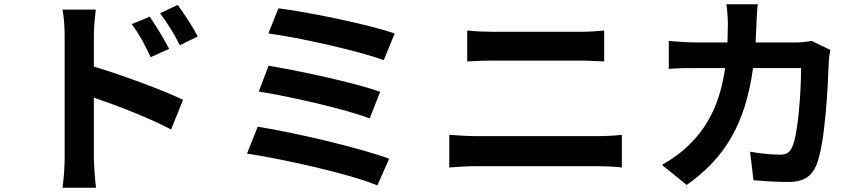

<svg xmlns="http://www.w3.org/2000/svg" viewBox="-20 -822 4040 900"><path d="M682 -744 598 -709C635 -657 657 -617 686 -554L773 -593C750 -638 710 -702 682 -744ZM813 -799 730 -760C767 -710 791 -673 823 -610L907 -651C884 -696 842 -759 813 -799ZM283 -81C283 -42 279 19 273 58H430C425 17 420 -53 420 -81V-364C528 -328 678 -270 782 -215L838 -354C746 -399 553 -470 420 -510V-656C420 -698 425 -742 429 -777H273C280 -741 283 -692 283 -656C283 -572 283 -158 283 -81Z M1285 -783 1238 -665C1379 -647 1663 -583 1779 -540L1830 -665C1704 -709 1416 -767 1285 -783ZM1239 -514 1193 -393C1342 -369 1598 -311 1713 -267L1762 -392C1636 -436 1382 -490 1239 -514ZM1188 -228 1138 -102C1298 -78 1614 -9 1749 47L1804 -78C1667 -129 1359 -201 1188 -228Z M2170 -679V-534C2204 -536 2250 -538 2288 -538C2343 -538 2648 -538 2701 -538C2736 -538 2783 -535 2812 -534V-679C2784 -676 2741 -673 2701 -673C2646 -673 2372 -673 2287 -673C2253 -673 2206 -675 2170 -679ZM2086 -190V-37C2123 -40 2172 -43 2211 -43C2275 -43 2723 -43 2785 -43C2815 -43 2860 -41 2895 -37V-190C2861 -186 2819 -184 2785 -184C2723 -184 2275 -184 2211 -184C2172 -184 2125 -187 2086 -190Z M3872 -588 3785 -630C3761 -626 3735 -623 3710 -623H3522L3526 -713C3527 -737 3529 -779 3532 -802H3385C3389 -778 3392 -732 3392 -710L3390 -623H3247C3209 -623 3157 -626 3115 -630V-499C3158 -503 3213 -503 3247 -503H3379C3357 -351 3307 -239 3214 -147C3174 -106 3124 -72 3083 -49L3199 45C3378 -82 3473 -239 3510 -503H3735C3735 -395 3722 -195 3693 -132C3682 -108 3668 -97 3636 -97C3597 -97 3545 -102 3496 -111L3512 23C3560 27 3620 31 3677 31C3746 31 3784 5 3806 -46C3849 -148 3861 -427 3865 -535C3865 -546 3869 -572 3872 -588Z"/></svg>

Font: Noto Sans JP
Style: Bold
Weight: 700
Designer: Ryoko NISHIZUKA 西塚涼子 (kana, bopomofo & ideographs); Paul D. Hunt (Latin, Greek & Cyrillic); Sandoll Communications 산돌커뮤니
Foundry: Adobe
Version: Version 2.004;hotconv 1.0.118;makeotfexe 2.5.65603